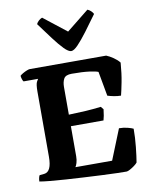

<svg xmlns="http://www.w3.org/2000/svg" viewBox="-104 -1071 915 1148"><g transform="rotate(-10 353.5 -497.0)"><path d="M570 0Q552 0 512.5 -1Q473 -2 421.5 -4.5Q370 -7 314 -10Q258 -13 205 -16.5Q152 -20 110 -24Q68 -28 46 -32Q46 -44 48.5 -54Q51 -64 54 -69L83 -72Q128 -77 128 -168V-563Q128 -610 136.5 -623.5Q145 -637 145 -638H57Q53 -642 49.5 -652.5Q46 -663 45 -674Q51 -680 63 -687Q75 -694 87.5 -699Q100 -704 106 -704H570Q590 -696 612.5 -680.5Q635 -665 648 -648Q643 -582 633 -531Q623 -480 616 -453Q595 -453 572.5 -457.5Q550 -462 535 -467L508 -616Q495 -622 455 -627.5Q415 -633 348 -633Q311 -633 300 -613Q289 -593 289 -563V-395Q350 -397 392.5 -399.5Q435 -402 485 -408L499 -391Q494 -347 487 -325H289V-143Q289 -120 283.5 -102.5Q278 -85 273 -79H496L570 -263Q598 -263 622.5 -256.5Q647 -250 656 -245Q656 -191 650 -134.5Q644 -78 638 -43Q632 -35 618.5 -25Q605 -15 591 -7.5Q577 0 570 0ZM370 -767Q353 -767 327 -793.5Q301 -820 268 -864Q235 -908 196 -961Q201 -972 211 -981Q221 -990 232 -994L371 -885L507 -994Q518 -990 528 -980.5Q538 -971 542 -962Q504 -909 470.5 -864.5Q437 -820 411.5 -793.5Q386 -767 370 -767Z"/></g></svg>

Font: Texturina ExtraBold
Style: Regular
Weight: 800
Designer: Guillermo Torres Carreño
Foundry: Omnibus-Type
Version: Version 1.002; ttfautohint (v1.8.3)